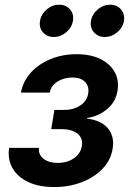

<svg xmlns="http://www.w3.org/2000/svg" viewBox="-20 -773 545 801"><path d="M205.6 7.3Q141.1 7.3 96.7 -14.2Q52.2 -35.6 31.7 -72.5Q11.2 -109.4 18.1 -156.2H142.6Q139.2 -128.4 161.4 -110.8Q183.6 -93.3 221.2 -93.3Q247.6 -93.3 269 -102.3Q290.5 -111.3 304.4 -127.2Q318.4 -143.1 321.3 -163.1Q327.1 -196.3 303.5 -215.3Q279.8 -234.4 234.9 -234.4H193.8L207 -314.5H247.6Q287.6 -314.5 315.4 -333.3Q343.3 -352.1 348.1 -383.8Q352.5 -413.1 334.7 -431.4Q316.9 -449.7 282.2 -449.7Q247.6 -449.7 220.2 -432.9Q192.9 -416 187.5 -386.7H67.4Q75.7 -433.6 108.4 -469.7Q141.1 -505.9 190.9 -526.4Q240.7 -546.9 299.8 -546.9Q357.9 -546.9 398.7 -526.9Q439.5 -506.8 458.5 -472.4Q477.5 -438 470.2 -394Q462.4 -347.2 426.5 -317.4Q390.6 -287.6 343.3 -280.8L342.8 -278.3Q404.3 -270.5 431.4 -236.1Q458.5 -201.7 449.7 -151.9Q442.4 -105.5 408.4 -69.6Q374.5 -33.7 321.8 -13.2Q269 7.3 205.6 7.3ZM417 -618.7Q388.7 -618.7 371.8 -638.4Q355 -658.2 359.4 -686Q364.3 -713.9 387.7 -733.6Q411.1 -753.4 439.5 -753.4Q468.3 -753.4 484.9 -733.6Q501.5 -713.9 497.1 -686Q492.7 -658.2 469.2 -638.4Q445.8 -618.7 417 -618.7ZM204.1 -618.7Q175.8 -618.7 158.9 -638.4Q142.1 -658.2 147 -686Q151.4 -713.9 174.8 -733.6Q198.2 -753.4 226.6 -753.4Q255.4 -753.4 272.2 -733.6Q289.1 -713.9 284.2 -686Q279.8 -658.2 256.3 -638.4Q232.9 -618.7 204.1 -618.7Z"/></svg>

Font: Inter 18pt SemiBold
Style: Italic
Weight: 600
Italic angle: -9.3988°
Designer: Rasmus Andersson
Foundry: rsms
Version: Version 4.001;git-66647c0bb